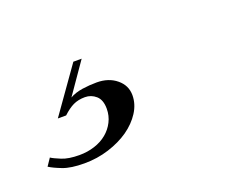

<svg xmlns="http://www.w3.org/2000/svg" viewBox="-81 -75 368 287"><g transform="rotate(-20 102.5 69.0)"><path d="M29.8 44.4Q38.1 39.6 49.8 37.8Q61.5 36.1 72.8 36.1Q91.8 36.1 104.2 46.4Q116.7 56.6 116.7 72.3Q116.7 86.4 108.4 99.4Q100.1 112.3 86.2 122.1Q72.3 131.8 53.7 137.7Q35.2 143.6 14.6 143.6Q-6.8 143.6 -19.5 138.7Q-32.2 133.8 -39.1 129.4L-31.2 117.7Q-26.9 120.6 -16.1 125Q-5.4 129.4 11.7 129.4Q24.9 129.4 36.1 125.7Q47.4 122.1 55.7 115.2Q64 108.4 68.8 98.9Q73.7 89.4 73.7 78.1Q73.7 64 66.2 57.4Q58.6 50.8 48.8 50.8Q38.1 50.8 30 54.7Q22 58.6 13.2 66.9H0L50.8 -4.9H64Z"/></g></svg>

Font: Dynalight
Style: Regular
Weight: 400
Version: Version 1.000